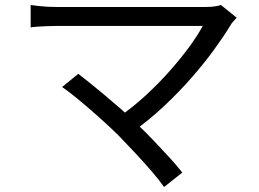

<svg xmlns="http://www.w3.org/2000/svg" viewBox="-20 -705 1040 770"><path d="M929 -634Q922 -626 915 -618.5Q908 -611 904 -603Q876 -557 836.5 -503Q797 -449 747 -392Q697 -335 638.5 -280Q580 -225 513 -177L451 -232Q512 -274 565 -323Q618 -372 662.5 -422.5Q707 -473 740.5 -519Q774 -565 793 -601Q774 -601 736 -601Q698 -601 648 -601Q598 -601 542.5 -601Q487 -601 432.5 -601Q378 -601 331 -601Q284 -601 250.5 -601Q217 -601 205 -601Q186 -601 166 -600Q146 -599 129.5 -598Q113 -597 103 -595V-685Q117 -683 134 -681Q151 -679 169.5 -678Q188 -677 205 -677Q216 -677 248.5 -677Q281 -677 328 -677Q375 -677 429.5 -677Q484 -677 540.5 -677Q597 -677 648.5 -677Q700 -677 740 -677Q780 -677 801 -677Q844 -677 866 -685ZM458 -159Q435 -182 404.5 -210Q374 -238 341 -266.5Q308 -295 279 -318.5Q250 -342 229 -356L294 -409Q311 -396 339 -373.5Q367 -351 400.5 -323Q434 -295 467 -266Q500 -237 527 -210Q559 -180 593.5 -144Q628 -108 659 -74Q690 -40 711 -13L638 45Q620 19 589.5 -16.5Q559 -52 524 -89.5Q489 -127 458 -159Z"/></svg>

Font: Farlight84_Sys_V01
Style: Regular
Weight: 400
Designer: Ryoko NISHIZUKA  (kana, bopomofo & ideographs); Paul D. Hunt (Latin, Greek & Cyrillic); Sandoll Communications , Soo-you
Foundry: Adobe
Version: Version 2.004;October 29, 2024;FontCreator 14.0.0.2814 64-bi